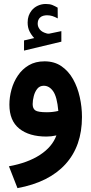

<svg xmlns="http://www.w3.org/2000/svg" viewBox="-20 -702 470 987"><path d="M155.8 -506.3Q141.1 -522 131.6 -541.3Q122.1 -560.5 122.1 -586.4Q122.1 -605.5 127.4 -620.6Q132.8 -635.7 142.1 -647.5Q155.3 -664.1 174.8 -672.9Q194.3 -681.6 214.8 -681.6Q235.8 -681.6 249 -676.3Q262.2 -670.9 276.4 -662.6L276.9 -607.4Q262.2 -615.2 249.5 -619.4Q236.8 -623.5 221.7 -623.5Q212.9 -623.5 203.1 -621.1Q193.4 -618.7 186 -611.8Q173.8 -600.6 173.8 -580.1Q173.8 -564.9 184.1 -551.3Q194.3 -537.6 217.8 -530.8Q220.2 -530.3 222.7 -529.5Q225.1 -528.8 227.5 -528.8Q230 -528.8 231.9 -528.8L295.4 -542V-487.8L103.5 -441.9V-494.1ZM270 -5.9Q243.7 0 218.8 0Q129.9 0 79.1 -40.8Q28.3 -81.5 28.3 -164.1Q28.3 -202.6 39.1 -241.7Q49.8 -280.8 72 -313.7Q94.2 -346.7 128.2 -366.7Q162.1 -386.7 209 -386.7Q259.3 -386.7 295.7 -361.8Q332 -336.9 355.5 -295.2Q378.9 -253.4 390.1 -202.6Q401.4 -151.9 401.4 -100.6Q401.4 48.8 316.4 142.1Q231.4 235.4 69.8 265.1L25.9 152.8Q122.6 135.3 185.5 94.2Q248.5 53.2 270 -5.9ZM279.8 -131.8Q273.4 -204.1 253.4 -232.7Q233.4 -261.2 205.1 -261.2Q184.1 -261.2 171.6 -245.6Q159.2 -230 153.6 -207.8Q147.9 -185.5 147.9 -166.5Q147.9 -144 161.6 -134.5Q175.3 -125 221.2 -125Q251.5 -125 279.8 -131.8Z"/></svg>

Font: Vazir FD-UI
Style: Bold-FD-UI
Weight: 700
Designer: Saber Rastikerdar
Foundry: Saber Rastikerdar
Version: Version 30.0.0